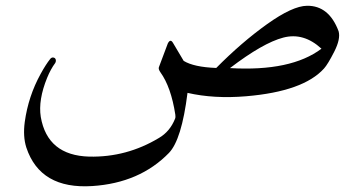

<svg xmlns="http://www.w3.org/2000/svg" viewBox="-20 -413 1253 662"><path d="M1038.6 -393.1Q1114.3 -394 1147.5 -305.2Q1154.8 -278.8 1132.6 -235.1Q1110.4 -191.4 1097.2 -176.8Q1025.9 -97.7 828.6 -81.1Q717.8 -71.8 626.5 -92.8Q606.4 68.8 562.5 114.3Q461.9 217.8 298.3 228.5Q118.7 240.2 70.8 95.7Q58.6 57.6 65.4 7.3Q77.6 -81.1 120.1 -158.2Q137.7 -190.4 153.3 -210Q158.2 -215.8 164.3 -214.6Q170.4 -213.4 172.1 -207.8Q173.8 -202.1 170.4 -195.8Q154.8 -174.8 142.6 -145Q111.3 -68.4 120.6 -9.8Q143.6 123 287.6 127Q416.5 129.9 528.3 62.5Q565.9 40.5 583.5 -3.4Q585.9 -8.8 584.5 -17.6Q569.8 -112.8 533.2 -163.6Q525.4 -174.8 527.8 -181.2L558.6 -263.2Q567.4 -280.3 576.2 -265.6L613.3 -203.1Q648.4 -181.6 725.6 -178.7Q812.5 -266.6 900.6 -329.6Q988.8 -392.6 1038.6 -393.1ZM1088.4 -245.1Q1026.9 -301.8 956.8 -283.4Q886.7 -265.1 772.9 -178.2Q983.4 -166 1088.4 -245.1Z"/></svg>

Font: Amiri Quran Colored
Style: Regular
Weight: 400
Designer: Khaled Hosny
Version: Version 000.111